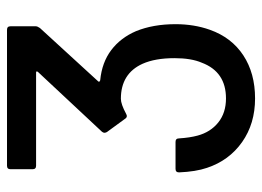

<svg xmlns="http://www.w3.org/2000/svg" viewBox="-120 -620 748 548"><g transform="rotate(-90 254.0 -346.0)"><path d="M459 -219Q459 -166 443 -121Q421 -59 370 -25.5Q319 8 247 8Q175 8 122.5 -29Q70 -66 49 -129Q38 -161 36 -209Q36 -219 46 -219H123Q133 -219 133 -209Q135 -178 141 -156Q151 -119 178.5 -97Q206 -75 247 -75Q323 -75 349 -144Q362 -174 362 -222Q362 -277 346 -313Q318 -375 246 -375Q231 -375 203 -360Q199 -358 197 -358Q192 -358 189 -363L151 -415Q149 -419 149 -422Q149 -425 152 -429L323 -612Q326 -617 321 -617H55Q45 -617 45 -627V-690Q45 -700 55 -700H443Q453 -700 453 -690V-618Q453 -613 448 -606L296 -440Q294 -438 295 -436.5Q296 -435 299 -434Q350 -429 385 -402.5Q420 -376 439 -332Q459 -283 459 -219Z"/></g></svg>

Font: BarlowMedium
Style: Regular
Weight: 500
Designer: Jeremy Tribby
Foundry: Tribby Type
Version: Version 1.422